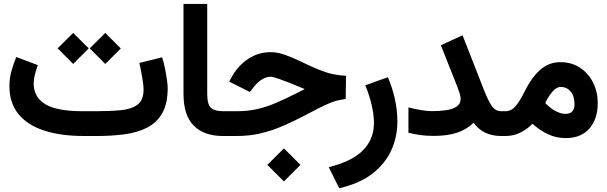

<svg xmlns="http://www.w3.org/2000/svg" viewBox="-20 -697 3112 984"><path d="M476.1 0H410.2Q292 0 206.3 -27.8Q120.6 -55.7 74.5 -112.5Q28.3 -169.4 28.3 -255.9Q28.3 -296.4 38.8 -333.7Q49.3 -371.1 63.5 -404.8L173.8 -363.3Q166 -341.8 159.4 -316.7Q152.8 -291.5 152.8 -266.6Q153.3 -198.7 212.4 -162.8Q271.5 -127 405.3 -127H472.7Q543 -127 597.9 -132.1Q652.8 -137.2 684.3 -160.4Q715.8 -183.6 715.8 -238.3Q715.8 -259.8 709 -299.8Q702.1 -339.8 694.3 -374.5L811 -403.3Q818.8 -378.4 825.2 -347.7Q831.5 -316.9 835.4 -289.1Q839.4 -261.2 839.4 -245.6Q839.4 -165 811 -116.2Q782.7 -67.4 732.7 -42.2Q682.6 -17.1 616.7 -8.5Q550.8 0 476.1 0ZM439.9 -449.2 519.5 -528.3 599.1 -448.7 519.5 -369.1ZM275.4 -449.2 355 -528.3 434.6 -449.2 355 -369.1Z M1134.8 0H1122.6Q1026.4 0 973.4 -52.5Q920.4 -105 920.4 -217.3V-676.8H1042V-216.8Q1042 -161.6 1061.3 -144.3Q1080.6 -127 1122.6 -127H1134.8Z M1350.1 147.9 1435.1 63.5 1520 147.9 1435.1 232.9ZM1115.2 0V-127H1194.8Q1250.5 -127 1299.1 -138.2Q1347.7 -149.4 1397.5 -170.9Q1447.3 -192.4 1506.8 -222.7L1541.5 -240.7Q1533.2 -243.7 1522.7 -248.3Q1512.2 -252.9 1490.2 -261.7Q1440.9 -281.7 1409.4 -292.7Q1377.9 -303.7 1366.7 -303.7Q1345.2 -303.7 1322.8 -290Q1300.3 -276.4 1284.2 -255.4L1260.7 -225.6L1154.3 -278.8L1171.9 -310.1Q1204.1 -364.3 1254.9 -397Q1305.7 -429.7 1367.2 -429.7Q1402.3 -429.7 1441.2 -415.8Q1480 -401.9 1523.4 -380.9Q1579.6 -353.5 1617.2 -338.6Q1654.8 -323.7 1685.8 -317.1Q1716.8 -310.5 1753.4 -308.6L1751.5 -189.5Q1723.1 -186 1699.7 -179.4Q1676.3 -172.9 1643.6 -157.2Q1610.8 -141.6 1554.7 -111.8Q1494.6 -80.1 1437.7 -54.9Q1380.9 -29.8 1321.3 -14.9Q1261.7 0 1193.4 0Z M1967.8 -301.3Q1990.7 -248.5 2003.7 -190.2Q2016.6 -131.8 2016.6 -74.7Q2016.6 5.4 1984.6 74.7Q1952.6 144 1886.7 194.3Q1820.8 244.6 1718.3 267.6L1665 159.7Q1783.7 130.4 1840.1 73.5Q1896.5 16.6 1896.5 -66.9Q1896.5 -110.8 1884 -162.1Q1871.6 -213.4 1852.1 -259.8Z M2073.2 -146.5Q2102.5 -139.2 2135 -133.3Q2167.5 -127.4 2194.8 -127.4Q2232.9 -127.4 2266.4 -132.3Q2299.8 -137.2 2320.3 -150.9Q2340.8 -164.6 2340.8 -190.4Q2340.8 -202.1 2335 -220.9Q2329.1 -239.7 2324.7 -250L2239.3 -465.3L2350.6 -516.1L2459.5 -237.8Q2479 -188 2498 -157.5Q2517.1 -127 2549.3 -127H2569.8V0H2549.3Q2455.6 0 2407.2 -67.9Q2372.1 -33.7 2323 -17.1Q2273.9 -0.5 2202.1 -0.5Q2162.1 -0.5 2132.1 -5.1Q2102.1 -9.8 2073.2 -16.6Z M2709 -62.5Q2679.2 -32.7 2644.8 -16.4Q2610.4 0 2571.3 0H2550.8V-127H2568.8Q2602.1 -127 2624.8 -155.8Q2647.5 -184.6 2667 -225.1Q2703.1 -298.3 2747.8 -338.4Q2792.5 -378.4 2851.6 -378.4Q2910.2 -378.4 2953.4 -349.4Q2996.6 -320.3 3020 -272.7Q3043.5 -225.1 3043.5 -169.4Q3043.5 -87.4 3000.7 -38.3Q2958 10.7 2879.4 10.7Q2831.5 10.7 2790.3 -8.3Q2749 -27.3 2709 -62.5ZM2774.4 -169.4Q2800.8 -141.1 2828.4 -127.2Q2856 -113.3 2877 -113.3Q2924.3 -113.3 2924.3 -162.1Q2924.3 -205.1 2904.3 -228.3Q2884.3 -251.5 2853.5 -251.5Q2832.5 -251.5 2812.3 -228.5Q2792 -205.6 2774.4 -169.4Z"/></svg>

Font: Vazir UI
Style: Bold-UI
Weight: 700
Designer: Saber Rastikerdar
Foundry: Saber Rastikerdar
Version: Version 30.1.0